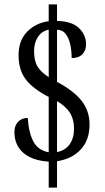

<svg xmlns="http://www.w3.org/2000/svg" viewBox="-20 -780 482 879"><path d="M203 -40Q127 -45 86.5 -80.5Q46 -116 46 -176Q46 -204 62.5 -222Q79 -240 107 -240Q112 -169 134 -130Q156 -91 203 -83V-336Q127 -376 96 -419Q65 -462 65 -527Q65 -595 104.5 -635Q144 -675 203 -683V-760H241V-684Q309 -683 341.5 -651.5Q374 -620 374 -577Q374 -549 357 -531.5Q340 -514 308 -514Q308 -546 302 -575Q296 -604 281.5 -623.5Q267 -643 241 -644V-405Q317 -365 353.5 -318.5Q390 -272 390 -210Q390 -139 349.5 -95.5Q309 -52 241 -42V79H203ZM203 -644Q172 -638 154 -611.5Q136 -585 136 -546Q136 -501 152 -475Q168 -449 203 -427ZM241 -84Q279 -91 299 -119.5Q319 -148 319 -191Q319 -233 300.5 -263Q282 -293 241 -317Z"/></svg>

Font: Noto Serif Tamil ExtraCondensed
Style: Regular
Weight: 400
Width: 2
Designer: Indian Type Foundry, Tom Grace, and the Monotype Design Team
Foundry: Monotype Imaging Inc.
Version: Version 2.004; ttfautohint (v1.8.4.7-5d5b)